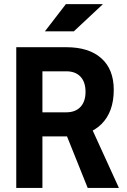

<svg xmlns="http://www.w3.org/2000/svg" viewBox="-20 -926 626 946"><path d="M182.1 -253.9V-372.6H306.6Q351.6 -372.6 376.5 -399.2Q401.4 -425.8 401.4 -473.6Q401.4 -522 376.5 -548.3Q351.6 -574.7 306.6 -574.7H184.1L172.4 -693.4H306.6Q418.5 -693.4 479.5 -638.7Q540.5 -584 540.5 -483.4Q540.5 -374.5 479.5 -314.2Q418.5 -253.9 306.6 -253.9ZM60.1 0V-693.4H189V0ZM412.1 0 281.2 -326.2H417L565.9 0ZM201.2 -771.5 304.7 -905.8H487.3L343.8 -771.5Z"/></svg>

Font: Cascadia Mono PL
Style: Regular
Weight: 400
Monospace: yes
Designer: Aaron Bell
Foundry: Saja Typeworks
Version: Version 2102.003